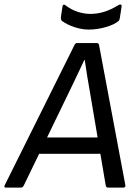

<svg xmlns="http://www.w3.org/2000/svg" viewBox="-48 -850 617 870"><path d="M-21 0Q-26 0 -27.5 -2.5Q-29 -5 -27 -10L289 -645Q294 -655 300 -655H391Q399 -655 401 -645L520 -11Q521 -6 518.5 -3Q516 0 511 0H441Q433 0 431 -10L360 -430Q354 -465 347.5 -503Q341 -541 336 -578H334Q317 -541 299.5 -505Q282 -469 264 -431L60 -10Q58 -6 55 -3Q52 0 47 0ZM114 -153 146 -227H413L423 -153ZM354 -716Q324 -716 291 -726.5Q258 -737 233 -755Q227 -760 228 -773L235 -820Q236 -827 240 -828.5Q244 -830 250 -825Q275 -806 304 -796.5Q333 -787 362 -787Q393 -787 424 -796.5Q455 -806 489 -827Q495 -831 499.5 -829Q504 -827 503 -821L495 -768Q494 -763 492.5 -759.5Q491 -756 488 -754Q469 -738 430.5 -727Q392 -716 354 -716Z"/></svg>

Font: Sofia Sans Hairline
Style: Italic
Weight: 1
Italic angle: -9°
Designer: Botio Nikoltchev, Ani Petrova
Foundry: lettersoup
Version: Version 4.102